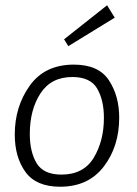

<svg xmlns="http://www.w3.org/2000/svg" viewBox="-20 -698 520 728"><path d="M415 -631 239 -523 223 -549 386 -678ZM36 -188Q36 -294 93 -373.5Q150 -453 260 -453Q354 -453 393 -393.5Q432 -334 432 -252Q432 -143 373.5 -66.5Q315 10 208 10Q117 10 76.5 -46Q36 -102 36 -188ZM93 -190Q93 -122 119 -79Q145 -36 213 -36Q297 -36 335.5 -100Q374 -164 374 -251Q374 -318 348.5 -362Q323 -406 254 -406Q174 -406 133.5 -344Q93 -282 93 -190Z"/></svg>

Font: Zilla Slab Light
Style: Italic
Weight: 300
Italic angle: -6°
Designer: Typotheque.com
Foundry: Typotheque type foundry
Version: Version 1.1; 2017; ttfautohint (v1.6)